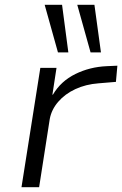

<svg xmlns="http://www.w3.org/2000/svg" viewBox="-20 -775 506 795"><path d="M69 0 147 -494H214L197 -383H199Q232 -439 292 -468.5Q352 -498 422 -501L466 -503L460 -436L388 -430Q335 -426 292 -406Q249 -386 221 -353.5Q193 -321 186 -282L142 0ZM355 -558 300 -755H371L398 -558ZM220 -558 165 -755H237L263 -558Z"/></svg>

Font: Nunito Sans 7pt SemiExpanded Light
Style: Italic
Weight: 300
Width: 6
Italic angle: -9°
Designer: Vernon Adams
Foundry: Vernon Adams
Version: Version 3.101;gftools[0.9.27]